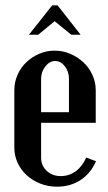

<svg xmlns="http://www.w3.org/2000/svg" viewBox="-20 -695 407 724"><path d="M34 -355Q34 -385 46 -412.5Q58 -440 79 -460Q100 -480 127.5 -492Q155 -504 186 -504Q217 -504 245 -492Q273 -480 294.5 -460Q316 -440 328.5 -412.5Q341 -385 341 -355V-232H135V-100Q135 -71 156 -51Q177 -31 209 -31Q241 -31 266 -49.5Q291 -68 305 -101L342 -87Q322 -41 283.5 -16Q245 9 195 9Q162 9 132.5 -2.5Q103 -14 81 -34Q59 -54 46.5 -81Q34 -108 34 -139ZM240 -272V-398Q240 -425 224.5 -445Q209 -465 188 -465Q167 -465 151 -444.5Q135 -424 135 -398V-272ZM177 -675H197L284 -564H249L186 -615L124 -564H89Z"/></svg>

Font: Moniqa Paragraph
Style: Bold
Weight: 700
Designer: Rajesh Rajput
Foundry: Rajesh Rajput
Version: Version 1.000